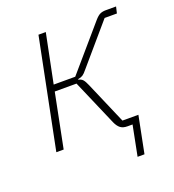

<svg xmlns="http://www.w3.org/2000/svg" viewBox="-121 -603 759 837"><g transform="rotate(-20 258.5 -184.0)"><path d="M375 140 406 -17 420 0H379Q359 0 347 -9Q335 -18 326 -38L234 -251H133L83 0H49L151 -508H185L139 -281H239L412 -482Q426 -498 437 -503Q448 -508 464 -508H511L504 -478H447L290 -295Q278 -280 269.5 -274.5Q261 -269 248 -267L247 -264Q260 -262 267.5 -253.5Q275 -245 283 -226L367 -31H441L407 140Z"/></g></svg>

Font: IBM Plex Sans ExtraLight
Style: Italic
Weight: 250
Italic angle: -11.31°
Designer: Mike Abbink, Paul van der Laan, Pieter van Rosmalen
Foundry: Bold Monday
Version: Version 3.201